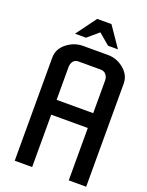

<svg xmlns="http://www.w3.org/2000/svg" viewBox="-145 -843 700 915"><g transform="rotate(20 205.0 -385.0)"><path d="M409.7 0H321.3V-265.6H135.7V0H47.4V-522.5Q47.4 -566.9 84.5 -596.2Q121.6 -625.5 166.5 -625.5H293.5Q337.4 -625.5 373.5 -595.7Q409.7 -565.9 409.7 -522.5ZM321.3 -340.8V-506.3Q321.3 -523.9 311.3 -536.1Q301.3 -548.3 282.7 -548.3H172.4Q153.3 -548.3 144.5 -536.1Q135.7 -523.9 135.7 -506.3V-340.8ZM328.1 -667H277.8L221.7 -714.4L166 -667H110.4L185.5 -769.5H257.8Z"/></g></svg>

Font: Uroob
Style: Regular
Weight: 400
Designer: Hussain K H
Foundry: Swanthanthra Malayalam Computing(http://smc.org.in)
Version: Version 2.0.0+20200101